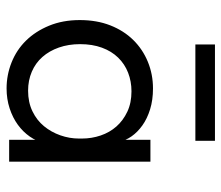

<svg xmlns="http://www.w3.org/2000/svg" viewBox="-66 -616 689 598"><g transform="rotate(90 279.0 -316.5)"><path d="M415 0H483V-309V-316V-440H415V-316L411 -309V-126L415 -111ZM255 8Q288 8 317 -1.5Q346 -11 368 -27Q390 -43 405 -64.5Q420 -86 425 -111V-217H411Q411 -188 401 -159.5Q391 -131 372.5 -108.5Q354 -86 326 -72.5Q298 -59 262 -59Q230 -59 203 -70.5Q176 -82 157 -103.5Q138 -125 127.5 -155Q117 -185 117 -221Q117 -259 128 -289Q139 -319 159 -339.5Q179 -360 206 -370.5Q233 -381 264 -381Q300 -381 327.5 -368Q355 -355 373.5 -334Q392 -313 401.5 -285Q411 -257 411 -227H420V-345Q417 -363 404 -381.5Q391 -400 370 -415Q349 -430 320 -439Q291 -448 255 -448Q211 -448 172 -432Q133 -416 104 -386.5Q75 -357 58.5 -315Q42 -273 42 -220Q42 -167 59.5 -124.5Q77 -82 106 -52.5Q135 -23 174 -7.5Q213 8 255 8ZM418 -641H118V-580H418Z"/></g></svg>

Font: Tilda Sans VF
Style: Regular
Weight: 400
Designer: ParaType Ltd
Foundry: ParaType Ltd
Version: Version 1.010